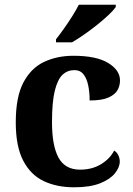

<svg xmlns="http://www.w3.org/2000/svg" viewBox="-20 -786 567 816"><path d="M295 10Q221 10 165.5 -16.5Q110 -43 78.5 -103.5Q47 -164 47 -266Q47 -374 79.5 -435.5Q112 -497 167.5 -523Q223 -549 292 -549Q389 -549 439.5 -518.5Q490 -488 490 -444Q490 -422 479.5 -403Q469 -384 441 -371.5Q413 -359 361 -359Q361 -393 355 -422.5Q349 -452 335 -470Q321 -488 296 -488Q267 -488 246 -468.5Q225 -449 213 -401Q201 -353 201 -267Q201 -166 229 -115.5Q257 -65 320 -65Q372 -65 410 -88.5Q448 -112 465 -146Q477 -139 483 -126Q489 -113 489 -100Q489 -75 468.5 -49.5Q448 -24 405.5 -7Q363 10 295 10ZM218 -619Q233 -638 251.5 -664Q270 -690 287 -717Q304 -744 315 -766H472V-756Q463 -743 442 -723Q421 -703 393.5 -681Q366 -659 338 -639.5Q310 -620 286 -606H218Z"/></svg>

Font: Noto Serif Myanmar
Style: Bold
Weight: 700
Designer: Ben Mitchell and the Monotype Design Team
Foundry: Monotype Imaging Inc.
Version: Version 2.106; ttfautohint (v1.8.4.7-5d5b)